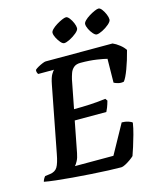

<svg xmlns="http://www.w3.org/2000/svg" viewBox="-145 -1014 926 1109"><g transform="rotate(-15 317.5 -460.0)"><path d="M441 0Q411 0 364 -2Q317 -4 262.5 -7.5Q208 -11 154 -15.5Q100 -20 56 -25Q12 -30 -13 -35Q-11 -44 -6 -52.5Q-1 -61 3 -65L33 -69Q64 -73 77.5 -95Q91 -117 101 -171L177 -565Q185 -607 196 -624.5Q207 -642 211 -645H117Q114 -648 111.5 -655Q109 -662 110 -671Q117 -678 130.5 -685.5Q144 -693 157.5 -698.5Q171 -704 177 -704H577Q596 -696 617 -679.5Q638 -663 648 -646Q633 -587 615 -539Q597 -491 583 -474Q566 -470 549 -474.5Q532 -479 524 -484L526 -626Q508 -631 465.5 -637.5Q423 -644 369 -644Q343 -644 328.5 -631.5Q314 -619 307.5 -600.5Q301 -582 297 -565L264 -395Q314 -395 361 -397.5Q408 -400 454 -406L463 -393Q457 -371 450.5 -354.5Q444 -338 440 -331H251L215 -145Q210 -118 200.5 -100.5Q191 -83 184 -76H414L510 -250Q532 -250 549.5 -244Q567 -238 572 -232Q567 -200 557 -164Q547 -128 537 -96.5Q527 -65 520 -46Q512 -38 496.5 -27Q481 -16 465.5 -8Q450 0 441 0ZM503 -778Q494 -778 482 -791.5Q470 -805 461.5 -822.5Q453 -840 453 -853Q453 -862 464.5 -873.5Q476 -885 493 -895.5Q510 -906 526 -913Q542 -920 550 -920Q560 -920 570.5 -906Q581 -892 588.5 -874Q596 -856 596 -843Q596 -831 578 -815.5Q560 -800 538 -789Q516 -778 503 -778ZM309 -778Q299 -778 287.5 -791.5Q276 -805 267 -822.5Q258 -840 258 -853Q258 -862 269.5 -873.5Q281 -885 298 -895.5Q315 -906 331 -913Q347 -920 356 -920Q365 -920 376 -906Q387 -892 394.5 -874Q402 -856 402 -843Q402 -831 383.5 -815.5Q365 -800 343 -789Q321 -778 309 -778Z"/></g></svg>

Font: Texturina 72pt 72pt Regular
Style: Bold Italic
Weight: 700
Italic angle: -11°
Designer: Guillermo Torres Carreño
Foundry: Omnibus-Type
Version: Version 1.002; ttfautohint (v1.8.3)